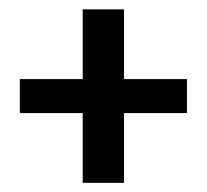

<svg xmlns="http://www.w3.org/2000/svg" viewBox="-20 -521 448 416"><path d="M22.9 -276V-349.6H385V-276ZM159.2 -500.7H248.7V-124.9H159.2Z"/></svg>

Font: Teko Variable Light
Style: Regular
Weight: 300
Designer: Manushi Parikh, Jonny Pinhorn
Foundry: Indian Type Foundry
Version: Version 3.000